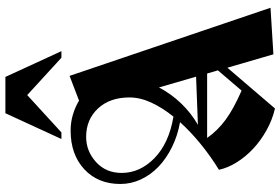

<svg xmlns="http://www.w3.org/2000/svg" viewBox="-188 -862 1065 730"><g transform="rotate(-90 345.0 -497.5)"><path d="M297 15Q254 5 214.5 -17Q175 -39 144 -68Q113 -97 92 -131Q71 -165 64 -198Q116 -230 162.5 -268Q209 -306 245 -346Q194 -355 150.5 -376.5Q107 -398 76 -427.5Q45 -457 27.5 -494.5Q10 -532 10 -573Q10 -658 66 -710Q122 -762 213 -762Q244 -762 273 -753.5Q302 -745 327 -730L421 -766L680 -2L503 9L452 -166ZM52 -568Q52 -498 108.5 -443Q165 -388 266 -371Q300 -413 319.5 -455.5Q339 -498 339 -538Q339 -613 297 -658Q255 -703 189 -703Q135 -703 93.5 -665.5Q52 -628 52 -568ZM377 -426Q353 -380 316.5 -342Q280 -304 235 -278L418 -285ZM185 -243Q213 -203 254.5 -172.5Q296 -142 365 -112L442 -202L430 -243ZM206 -797H181L279 -1010H417L515 -797H490L348 -927Z"/></g></svg>

Font: Trickster
Style: Regular
Weight: 400
Designer: Jean-Baptiste Morizot
Foundry: Jean-Baptiste Morizot
Version: Version 2.000;PS 2.0;hotconv 1.0.88;makeotf.lib2.5.647800